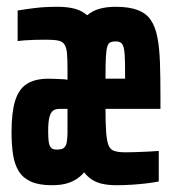

<svg xmlns="http://www.w3.org/2000/svg" viewBox="-20 -538 515 566"><path d="M133 8Q95 8 71.5 -2.5Q48 -13 35.5 -33Q23 -53 18.5 -82Q14 -111 14 -148Q14 -206 24.5 -240.5Q35 -275 59 -290.5Q83 -306 123 -306Q133 -306 144 -305.5Q155 -305 164.5 -304.5Q174 -304 179 -303V-333Q179 -363 177.5 -380.5Q176 -398 170 -407Q164 -416 151 -418.5Q138 -421 115 -421Q96 -421 80 -420.5Q64 -420 52 -419Q40 -418 32 -417V-507Q49 -510 80 -514Q111 -518 149 -518Q178 -518 199.5 -512.5Q221 -507 237 -493Q252 -506 273 -512Q294 -518 321 -518Q360 -518 385.5 -508.5Q411 -499 424.5 -479Q438 -459 444 -428Q450 -397 451.5 -354Q453 -311 453 -254V-217H291Q291 -173 293 -147.5Q295 -122 300 -109.5Q305 -97 317 -93Q329 -89 350 -89Q359 -89 377.5 -89.5Q396 -90 415.5 -91Q435 -92 448 -93V-3Q433 0 412.5 2.5Q392 5 369 6.5Q346 8 323 8Q300 8 282 4Q264 0 251 -8.5Q238 -17 228 -30Q217 -17 203 -8.5Q189 0 172 4Q155 8 133 8ZM147 -97Q155 -97 161 -98.5Q167 -100 171.5 -105.5Q176 -111 177 -121Q179 -133 179 -147Q179 -161 179 -182V-217H156Q143 -217 136 -211.5Q129 -206 125.5 -192Q122 -178 122 -151Q122 -133 123.5 -121Q125 -109 130 -103Q135 -97 147 -97ZM349 -279Q349 -326 348.5 -353Q348 -380 345.5 -393.5Q343 -407 337 -411.5Q331 -416 321 -416Q311 -416 305 -413Q299 -410 296 -399.5Q293 -389 292 -367Q291 -345 291 -306H369Z"/></svg>

Font: Saira UltraCondensed ExtraBold
Style: Regular
Weight: 800
Width: 1
Designer: Hector Gatti with collaboration of the Omnibus-Type team
Foundry: Omnibus-Type
Version: Version 1.101